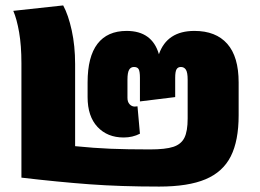

<svg xmlns="http://www.w3.org/2000/svg" viewBox="-20 -668 960 708"><path d="M59 -13V-435Q59 -500 50.5 -549Q42 -598 29 -628L213 -648Q232 -613 244.5 -556Q257 -499 257 -432V-129Q327 -122 387.5 -119.5Q448 -117 533 -117Q590 -117 619 -126.5Q648 -136 660 -160Q672 -184 672 -231V-374Q672 -401 665.5 -411Q659 -421 647 -421Q636 -421 631 -412.5Q626 -404 626 -381V-310L496 -294V-381Q496 -404 491.5 -412.5Q487 -421 474 -421Q462 -421 456 -410.5Q450 -400 450 -374V-307Q450 -292 458 -283.5Q466 -275 477 -275L487 -276L496 -175Q469 -161 436 -161Q376 -161 339.5 -200Q303 -239 303 -310V-364Q303 -459 339.5 -506.5Q376 -554 447 -554Q541 -554 566 -468Q596 -554 697 -554Q776 -554 818 -506.5Q860 -459 860 -364V-243Q860 -149 831 -91.5Q802 -34 738 -7Q674 20 567 20Q424 20 309.5 11.5Q195 3 59 -13Z"/></svg>

Font: FiraGO Heavy
Style: Regular
Weight: 900
Designer: bBox Type
Foundry: bBox Type GmbH
Version: Version 1.001